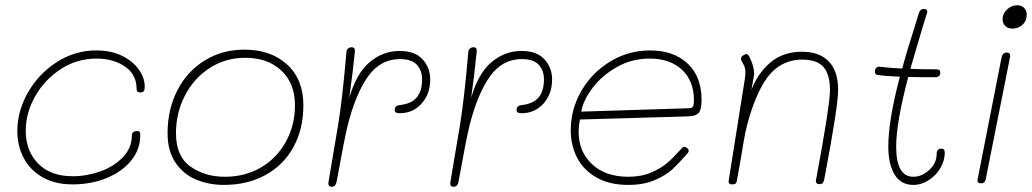

<svg xmlns="http://www.w3.org/2000/svg" viewBox="-20 -704 3929 731"><path d="M46 -206Q46 -281 86.5 -352Q127 -423 196 -467.5Q265 -512 347 -512Q402 -512 443.5 -492Q485 -472 508 -440Q531 -408 531 -374Q531 -362 527.5 -357Q524 -352 515 -352Q506 -352 503 -355.5Q500 -359 500 -366Q500 -420 456 -450.5Q412 -481 347 -481Q273 -481 211.5 -441Q150 -401 114 -337.5Q78 -274 78 -206Q78 -130 125 -81.5Q172 -33 257 -33Q310 -33 362 -51.5Q414 -70 448 -105.5Q482 -141 482 -188Q482 -205 502 -205Q509 -205 511.5 -202Q514 -199 514 -188Q514 -136 480 -93.5Q446 -51 387 -26.5Q328 -2 256 -2Q189 -2 141.5 -29.5Q94 -57 70 -103Q46 -149 46 -206Z M618 -197Q618 -287 655 -359.5Q692 -432 759 -473.5Q826 -515 911 -515Q1011 -515 1073 -458.5Q1135 -402 1135 -303Q1135 -213 1097.5 -144.5Q1060 -76 991.5 -38Q923 0 832 0Q777 0 728.5 -19.5Q680 -39 649 -83.5Q618 -128 618 -197ZM1103 -303Q1103 -387 1051 -435.5Q999 -484 914 -484Q838 -484 777.5 -444.5Q717 -405 683.5 -339Q650 -273 650 -197Q650 -109 705 -70Q760 -31 836 -31Q914 -31 974.5 -67Q1035 -103 1069 -165.5Q1103 -228 1103 -303Z M1618 -402Q1618 -346 1585 -309.5Q1552 -273 1502 -273Q1483 -273 1483 -283Q1483 -294 1487.5 -298.5Q1492 -303 1503 -304Q1546 -309 1566.5 -333Q1587 -357 1587 -402Q1587 -435 1567.5 -457Q1548 -479 1502 -479Q1429 -479 1382 -414Q1335 -349 1304 -228Q1289 -164 1272 -68L1262 -14Q1260 -3 1255.5 2Q1251 7 1243 7Q1235 7 1232 2.5Q1229 -2 1231 -13L1267 -226Q1284 -329 1299 -507Q1300 -515 1305.5 -519.5Q1311 -524 1319 -524Q1333 -524 1331 -507Q1324 -434 1310 -332Q1337 -425 1387.5 -467.5Q1438 -510 1502 -510Q1560 -510 1589 -478Q1618 -446 1618 -402Z M2082 -402Q2082 -346 2049 -309.5Q2016 -273 1966 -273Q1947 -273 1947 -283Q1947 -294 1951.5 -298.5Q1956 -303 1967 -304Q2010 -309 2030.5 -333Q2051 -357 2051 -402Q2051 -435 2031.5 -457Q2012 -479 1966 -479Q1893 -479 1846 -414Q1799 -349 1768 -228Q1753 -164 1736 -68L1726 -14Q1724 -3 1719.5 2Q1715 7 1707 7Q1699 7 1696 2.5Q1693 -2 1695 -13L1731 -226Q1748 -329 1763 -507Q1764 -515 1769.5 -519.5Q1775 -524 1783 -524Q1797 -524 1795 -507Q1788 -434 1774 -332Q1801 -425 1851.5 -467.5Q1902 -510 1966 -510Q2024 -510 2053 -478Q2082 -446 2082 -402Z M2153 -208Q2153 -288 2193.5 -358Q2234 -428 2303.5 -470Q2373 -512 2455 -512Q2544 -512 2597.5 -462.5Q2651 -413 2651 -324Q2651 -286 2640 -274Q2629 -262 2603 -261L2188 -249Q2183 -222 2183 -203Q2183 -126 2234.5 -78.5Q2286 -31 2372 -31Q2422 -31 2460 -47.5Q2498 -64 2522.5 -85.5Q2547 -107 2577 -141Q2581 -145 2585 -145Q2591 -145 2596.5 -140Q2602 -135 2602 -130Q2602 -124 2594 -116Q2563 -81 2539.5 -59Q2516 -37 2473.5 -18.5Q2431 0 2372 0Q2300 0 2250.5 -28.5Q2201 -57 2177 -104Q2153 -151 2153 -208ZM2605 -292Q2614 -292 2618 -298.5Q2622 -305 2622 -322Q2622 -396 2576.5 -438.5Q2531 -481 2454 -481Q2385 -481 2328 -448.5Q2271 -416 2235.5 -368.5Q2200 -321 2193 -279Z M3171 -361Q3171 -299 3118 -20Q3116 -12 3112.5 -7.5Q3109 -3 3100 -3Q3091 -3 3088 -8Q3085 -13 3087 -20Q3140 -304 3140 -361Q3140 -420 3115.5 -448.5Q3091 -477 3034 -477Q2970 -477 2924 -434.5Q2878 -392 2841 -284Q2822 -227 2813 -174L2809 -151Q2800 -94 2785 -14Q2784 -2 2768 -2Q2753 -2 2754 -14Q2780 -175 2803 -323L2815 -398Q2818 -416 2818 -428Q2818 -440 2815.5 -447.5Q2813 -455 2809 -461.5Q2805 -468 2804 -471Q2801 -476 2801 -480Q2801 -487 2808.5 -492.5Q2816 -498 2822 -498Q2828 -498 2833 -488Q2851 -452 2851 -425Q2851 -417 2850 -413L2841 -362Q2865 -425 2913 -466Q2961 -507 3034 -507Q3099 -507 3135 -470.5Q3171 -434 3171 -361Z M3577 -123Q3577 -93 3560.5 -64.5Q3544 -36 3516 -18Q3488 0 3457 0Q3410 0 3386 -39.5Q3362 -79 3362 -146Q3362 -245 3406 -412Q3351 -414 3320 -419Q3311 -421 3311 -431Q3311 -441 3316.5 -446Q3322 -451 3328 -450Q3384 -444 3415 -443Q3433 -511 3463 -604L3478 -653Q3483 -670 3497 -670Q3504 -670 3508 -666Q3512 -662 3509 -653L3494 -605L3446 -442Q3479 -440 3546 -440Q3560 -440 3560 -428Q3560 -410 3540 -410Q3473 -410 3438 -411Q3392 -238 3392 -146Q3392 -31 3457 -31Q3490 -31 3518 -57Q3546 -83 3546 -117Q3546 -138 3564 -138Q3577 -138 3577 -123Z M3797 -631Q3797 -652 3814 -668Q3831 -684 3853 -684Q3869 -684 3879 -674Q3889 -664 3889 -648Q3889 -624 3872.5 -609.5Q3856 -595 3835 -595Q3818 -595 3807.5 -605Q3797 -615 3797 -631ZM3702 -21 3793 -484Q3797 -504 3813 -504Q3823 -504 3825 -497.5Q3827 -491 3825 -484L3733 -22Q3730 -6 3715 -6Q3699 -6 3702 -21Z"/></svg>

Font: Mali ExtraLight
Style: Italic
Weight: 275
Italic angle: -10°
Version: Version 1.000; ttfautohint (v1.6)